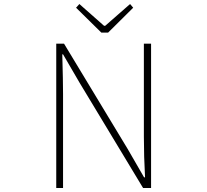

<svg xmlns="http://www.w3.org/2000/svg" viewBox="-20 -945 1040 965"><path d="M262.7 0V-725.6H301.8L621.1 -197.3L704.1 -53.7H709Q703.1 -159.2 703.1 -258.8V-725.6H739.3V0H699.2L379.9 -529.3L296.9 -671.9H293Q296.9 -535.2 296.9 -472.7V0ZM489.3 -781.2 362.3 -906.2 378.9 -924.8 502.9 -815.4H508.8L633.8 -924.8L649.4 -906.2L523.4 -781.2Z"/></svg>

Font: GenEi Gothic M ExtraLight
Style: Regular
Weight: 200
Designer: o_tamon (Modified); [Source Han Sans]
Ryoko NISHIZUKA  (kana & ideographs); Paul D. Hunt (Latin, Greek & Cyrillic); Wenl
Version: Version 1.1a;Original Version 1.004